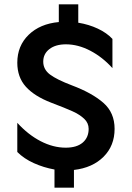

<svg xmlns="http://www.w3.org/2000/svg" viewBox="-20 -778 610 888"><path d="M232 6Q182 -3 136.5 -23.5Q91 -44 60 -75V-210Q110 -155 168 -125Q226 -95 284 -95Q335 -95 362.5 -118.5Q390 -142 390 -182Q390 -209 369.5 -228.5Q349 -248 316 -263Q283 -278 217 -303Q139 -333 99.5 -377Q60 -421 60 -488Q60 -566 112.5 -617Q165 -668 252 -676V-758H342V-673Q391 -665 432.5 -645.5Q474 -626 500 -598V-463Q454 -514 397.5 -543.5Q341 -573 285 -573Q237 -573 208.5 -551Q180 -529 180 -493Q180 -457 211 -433.5Q242 -410 313 -383Q406 -348 458 -302.5Q510 -257 510 -182Q510 -104 459 -53Q408 -2 322 8V90H232Z"/></svg>

Font: Madhuban Medium
Style: Regular
Weight: 500
Designer: jaikishan Patel
Foundry: MagicType
Version: Version 1.000